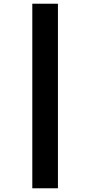

<svg xmlns="http://www.w3.org/2000/svg" viewBox="-20 -788 486 1034"><path d="M154 -768V226H292V-768Z"/></svg>

Font: Noto Sans Georgian Condensed Black
Style: Regular
Weight: 900
Width: 3
Designer: Monotype Design Team, Akaki Razmadze
Foundry: Google LLC
Version: Version 2.005